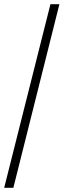

<svg xmlns="http://www.w3.org/2000/svg" viewBox="-20 -780 305 921"><path d="M0 121 222 -760H265L44 121Z"/></svg>

Font: Noto Serif Armenian SemiCondensed Light
Style: Regular
Weight: 300
Width: 4
Designer: Monotype Design Team
Foundry: Monotype Imaging Inc.
Version: Version 2.008; ttfautohint (v1.8.4.7-5d5b)